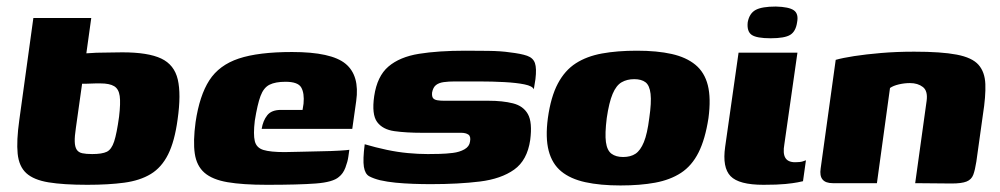

<svg xmlns="http://www.w3.org/2000/svg" viewBox="-20 -560 3056 587"><path d="M247 5Q174 5 128.5 -2.5Q83 -10 60.5 -30.5Q38 -51 34 -90Q30 -129 39 -193L82 -505H259L244 -397Q251 -397 262 -398Q273 -399 287.5 -399Q302 -399 319 -399.5Q336 -400 354 -400Q433 -400 473 -381Q513 -362 523.5 -317Q534 -272 523 -195Q514 -128 494 -88Q474 -48 441 -28Q408 -8 360 -1.5Q312 5 247 5ZM262 -89Q292 -89 306.5 -96Q321 -103 329 -127.5Q337 -152 344 -203Q349 -245 346 -266.5Q343 -288 329 -296.5Q315 -305 287 -305Q281 -305 273 -305Q265 -305 257.5 -304.5Q250 -304 243 -304Q236 -304 231 -304L212 -169Q208 -143 208.5 -127Q209 -111 214.5 -102.5Q220 -94 231.5 -91.5Q243 -89 262 -89Z M796 5Q722 5 675.5 -3Q629 -11 605 -32Q581 -53 575.5 -90.5Q570 -128 578 -187Q590 -268 620 -314.5Q650 -361 710 -381Q770 -401 873 -401Q993 -401 1036.5 -365Q1080 -329 1069 -251L1057 -166H780Q784 -191 797 -207.5Q810 -224 839 -224H905L908 -243Q911 -275 901 -292.5Q891 -310 853 -310Q822 -310 804 -301Q786 -292 776.5 -266.5Q767 -241 759 -191Q754 -149 759 -128.5Q764 -108 785.5 -101.5Q807 -95 850 -95Q866 -95 897 -96Q928 -97 961 -97.5Q994 -98 1018.5 -99.5Q1043 -101 1048 -102L1045 -81Q1043 -66 1036 -47.5Q1029 -29 1016 -19Q998 -3 945.5 1Q893 5 796 5Z M1297 3Q1271 3 1243 2Q1215 1 1189.5 -1.5Q1164 -4 1142 -9Q1122 -14 1109 -21Q1096 -28 1092.5 -50Q1089 -72 1095 -119Q1129 -109 1162 -102Q1195 -95 1227 -92Q1259 -89 1288 -89Q1303 -89 1323.5 -89.5Q1344 -90 1364.5 -92.5Q1385 -95 1400 -103.5Q1415 -112 1417 -127Q1420 -143 1412 -148.5Q1404 -154 1390 -154H1271Q1222 -154 1186 -159Q1150 -164 1133 -187Q1116 -210 1124 -266Q1133 -327 1167.5 -356.5Q1202 -386 1261 -395.5Q1320 -405 1403 -405Q1433 -405 1472.5 -404.5Q1512 -404 1538 -400Q1573 -396 1591.5 -389.5Q1610 -383 1615.5 -367Q1621 -351 1617 -318L1612 -287Q1608 -297 1583.5 -302Q1559 -307 1522 -309Q1485 -311 1445 -311Q1405 -311 1370 -311Q1352 -311 1337 -309Q1322 -307 1313 -300Q1304 -293 1301 -277Q1300 -265 1304 -260Q1308 -255 1317 -253.5Q1326 -252 1337 -252H1473Q1517 -252 1548.5 -244Q1580 -236 1594 -211Q1608 -186 1601 -132Q1592 -70 1552 -41.5Q1512 -13 1447 -5Q1382 3 1297 3Z M1877 7Q1815 7 1769.5 -3Q1724 -13 1696 -36Q1668 -59 1657.5 -99Q1647 -139 1655 -199Q1664 -264 1685.5 -304.5Q1707 -345 1740.5 -366.5Q1774 -388 1820.5 -396.5Q1867 -405 1927 -405Q1989 -405 2033.5 -395Q2078 -385 2106 -362Q2134 -339 2144 -299.5Q2154 -260 2146 -199Q2136 -134 2115.5 -93.5Q2095 -53 2062 -31.5Q2029 -10 1983 -1.5Q1937 7 1877 7ZM1885 -80Q1908 -80 1923 -90Q1938 -100 1948.5 -125.5Q1959 -151 1965 -199Q1972 -247 1969 -273Q1966 -299 1953.5 -308.5Q1941 -318 1919 -318Q1897 -318 1880.5 -308.5Q1864 -299 1853 -273Q1842 -247 1835 -199Q1829 -151 1832.5 -125.5Q1836 -100 1849.5 -90Q1863 -80 1885 -80Z M2314 5Q2239 5 2213.5 -21.5Q2188 -48 2197 -111L2238 -399H2418L2378 -119Q2373 -91 2381 -77.5Q2389 -64 2411 -64Q2426 -64 2434 -66.5Q2442 -69 2444 -70L2435 -6Q2431 -5 2418.5 -2.5Q2406 0 2381.5 2.5Q2357 5 2314 5ZM2336 -443Q2293 -443 2278 -453.5Q2263 -464 2266 -492Q2271 -519 2290 -529.5Q2309 -540 2352 -540Q2392 -539 2407 -528.5Q2422 -518 2417 -492Q2413 -464 2396 -453.5Q2379 -443 2336 -443Z M2526 0Q2482 0 2489 -45L2535 -377Q2556 -383 2591.5 -388.5Q2627 -394 2674 -398Q2721 -402 2775 -402Q2858 -402 2905 -393Q2952 -384 2971.5 -362Q2991 -340 2992.5 -303Q2994 -266 2985 -209L2965 -66Q2961 -40 2955.5 -25.5Q2950 -11 2935 -5Q2920 1 2889 1L2778 0L2813 -252Q2817 -282 2801.5 -294Q2786 -306 2762 -306Q2745 -306 2728 -302Q2711 -298 2701 -291L2661 0Z"/></svg>

Font: Genos ExtraBold
Style: Italic
Weight: 800
Italic angle: -8°
Version: Version 1.010